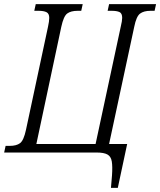

<svg xmlns="http://www.w3.org/2000/svg" viewBox="-45 -734 771 924"><path d="M489 170 494 110Q497 67 493 43Q489 19 472 9.5Q455 0 420 0H-25L-18 -32H2Q34 -32 51.5 -45Q69 -58 80 -109L186 -605Q192 -632 192 -648Q192 -669 178.5 -675.5Q165 -682 141 -682H120L127 -714H353L346 -682H329Q296 -682 278.5 -669Q261 -656 250 -605L130 -41H415L536 -605Q543 -634 543 -648Q543 -670 530 -676Q517 -682 492 -682H473L480 -714H706L699 -682H679Q647 -682 629 -668.5Q611 -655 601 -605L480 -41H567L522 170Z"/></svg>

Font: Noto Serif Condensed Light
Style: Italic
Weight: 300
Width: 3
Italic angle: -12°
Designer: Monotype Design Team
Foundry: Monotype Imaging Inc.
Version: Version 2.014; ttfautohint (v1.8.4.7-5d5b)